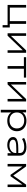

<svg xmlns="http://www.w3.org/2000/svg" viewBox="2153 -2690 717 5063"><g transform="rotate(90 2511.5 -158.5)"><path d="M642 131V0H110V-489H181V-59H538V-489H609V-58H705V131Z M858 0V-489H926V-77H915L1308 -489H1372V0H1305V-411H1316L922 0Z M1722 0V-430H1488V-489H2026V-430H1792V0Z M2142 0V-489H2210V-77H2199L2592 -489H2656V0H2589V-411H2600L2206 0Z M2876 180V-489H2944V-373H2937Q2959 -431 3020.5 -464Q3082 -497 3164 -497Q3248 -497 3309.5 -465.5Q3371 -434 3405.5 -377.5Q3440 -321 3440 -245Q3440 -169 3405.5 -112Q3371 -55 3309.5 -23.5Q3248 8 3164 8Q3083 8 3022 -25Q2961 -58 2939 -114H2946V180ZM3156 -51Q3254 -51 3310.5 -104Q3367 -157 3367 -245Q3367 -332 3311 -385Q3255 -438 3156 -438Q3058 -438 3001.5 -385Q2945 -332 2945 -245Q2945 -157 3001.5 -104Q3058 -51 3156 -51Z M3803 8Q3742 8 3694.5 -11Q3647 -30 3620 -64Q3593 -98 3593 -142Q3593 -190 3623 -220.5Q3653 -251 3720.5 -266.5Q3788 -282 3901 -282H4031V-230H3905Q3833 -230 3786.5 -225Q3740 -220 3713.5 -209.5Q3687 -199 3676 -182.5Q3665 -166 3665 -143Q3665 -99 3705.5 -73.5Q3746 -48 3811 -48Q3867 -48 3913.5 -68Q3960 -88 3987.5 -124Q4015 -160 4015 -204V-321Q4015 -380 3973.5 -409Q3932 -438 3853 -438Q3795 -438 3742 -423.5Q3689 -409 3644 -380L3618 -435Q3649 -455 3687.5 -468.5Q3726 -482 3769 -489.5Q3812 -497 3855 -497Q3928 -497 3979 -477.5Q4030 -458 4057.5 -417.5Q4085 -377 4085 -315V0H4019V-114L4027 -115Q4010 -81 3979 -52.5Q3948 -24 3904 -8Q3860 8 3803 8Z M4303 0V-489H4368L4609 -150L4849 -489H4913V0H4847V-414H4862L4628 -78H4589L4353 -415H4369V0Z"/></g></svg>

Font: Nunito Sans 10pt Expanded Light
Style: Regular
Weight: 300
Width: 7
Designer: Vernon Adams
Foundry: Vernon Adams
Version: Version 3.101;gftools[0.9.27]